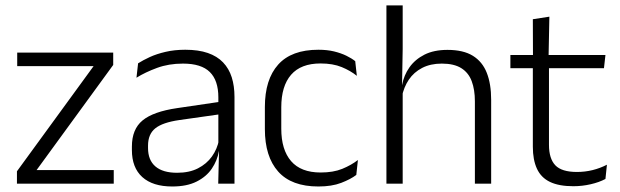

<svg xmlns="http://www.w3.org/2000/svg" viewBox="-20 -683 2305 714"><path d="M116 -50.5H403V0H43V-46L328 -437H44V-487.5H401V-441.5Z M852 0H791.5L794.5 -121.5L792 -131V-288.5V-321Q792 -384 760.2 -415.2Q728.5 -446.5 660.5 -446.5Q607.5 -446.5 564 -430.5Q520.5 -414.5 487.5 -394L493.5 -447.5Q511.5 -459 537 -470.8Q562.5 -482.5 595.8 -490.2Q629 -498 669 -498Q718 -498 752.8 -486Q787.5 -474 809.5 -451Q831.5 -428 841.8 -395.5Q852 -363 852 -322.5ZM620.5 10.5Q548 10.5 509.2 -24.5Q470.5 -59.5 470.5 -125V-138Q470.5 -202.5 510.2 -235.2Q550 -268 639 -281L802 -305L805 -259L646.5 -236.5Q584.5 -227.5 557.5 -205.8Q530.5 -184 530.5 -141.5V-132.5Q530.5 -87.5 558 -64Q585.5 -40.5 638.5 -40.5Q684 -40.5 716.2 -57Q748.5 -73.5 768.2 -101.2Q788 -129 794.5 -163.5L806.5 -120.5H794Q788 -86 767.8 -56Q747.5 -26 711.2 -7.8Q675 10.5 620.5 10.5Z M1164 10.5Q1064 10.5 1014.5 -45Q965 -100.5 965 -203V-285Q965 -387.5 1014.5 -442.8Q1064 -498 1164 -498Q1196.5 -498 1222.2 -491.8Q1248 -485.5 1268 -475.8Q1288 -466 1301 -455.5L1307 -401Q1283.5 -420 1250.8 -433.5Q1218 -447 1172 -447Q1099 -447 1062.5 -405Q1026 -363 1026 -284V-204.5Q1026 -126 1062.5 -83.8Q1099 -41.5 1172.5 -41.5Q1219.5 -41.5 1253 -55.2Q1286.5 -69 1311 -88L1305 -32.5Q1284 -16.5 1249 -3Q1214 10.5 1164 10.5Z M1806.5 0H1746V-306Q1746 -349.5 1734.2 -381Q1722.5 -412.5 1695.5 -429.5Q1668.5 -446.5 1623 -446.5Q1581 -446.5 1550 -430.5Q1519 -414.5 1500.2 -386.5Q1481.5 -358.5 1474.5 -323L1459 -367.5H1475.5Q1482 -403.5 1502.8 -432.8Q1523.5 -462 1558.5 -479.8Q1593.5 -497.5 1644 -497.5Q1703 -497.5 1738.5 -475.5Q1774 -453.5 1790.2 -412.2Q1806.5 -371 1806.5 -312ZM1477.5 0H1417V-663H1477.5V-501L1475 -361L1477.5 -356Z M2112 9.5Q2058.5 9.5 2025.2 -6.5Q1992 -22.5 1976.8 -55.5Q1961.5 -88.5 1961.5 -137.5V-455.5H2021.5V-144.5Q2021.5 -93 2045.2 -68.2Q2069 -43.5 2125.5 -43.5Q2155.5 -43.5 2183.8 -50.5Q2212 -57.5 2237 -70.5L2231.5 -17.5Q2208 -5 2176.5 2.2Q2145 9.5 2112 9.5ZM2226 -429.5H1878V-478.5H2231.5ZM2020 -471.5H1962L1961.5 -611.5L2023 -621Z"/></svg>

Font: Anek Malayalam Medium Light
Style: Regular
Weight: 300
Version: Version 1.003